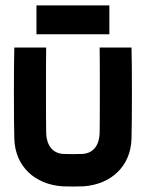

<svg xmlns="http://www.w3.org/2000/svg" viewBox="-20 -676 540 711"><path d="M467 -500H349C350 -468 350 -216 349 -184C347 -126 315 -108 287 -106C269 -105 231 -105 213 -106C185 -108 153 -126 151 -184C150 -216 150 -468 151 -500H33C31 -437 31 -225 33 -162C36 -60 109 7 211 14C229 15 271 15 289 14C391 7 464 -60 467 -162C469 -225 469 -437 467 -500ZM115 -549H385V-656H115Z"/></svg>

Font: Fervojo
Style: Bold
Weight: 700
Designer: kohakuno
Version: ver.1.0